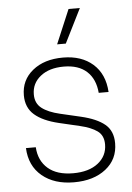

<svg xmlns="http://www.w3.org/2000/svg" viewBox="-53 -768 562 816"><g transform="rotate(-5 228.0 -360.0)"><path d="M230 8.3Q146 8.3 94 -34.9Q42 -78.1 38.6 -154.3H80.6Q84 -96.7 122.3 -63.5Q160.6 -30.3 229.5 -30.3Q296.9 -30.3 335.9 -61Q375 -91.8 375 -141.1Q375 -179.2 348.9 -198Q322.8 -216.8 274.9 -228L187.5 -248.5Q119.6 -264.6 84.5 -295.2Q49.3 -325.7 49.3 -378.4Q49.3 -443.4 98.9 -483.6Q148.4 -523.9 228.5 -523.9Q307.6 -523.9 356.2 -481Q404.8 -438 409.2 -361.3H367.2Q362.3 -420.4 326.9 -452.9Q291.5 -485.4 228.5 -485.4Q166.5 -485.4 129.2 -455.6Q91.8 -425.8 91.8 -378.4Q91.8 -340.3 118.7 -319.6Q145.5 -298.8 195.8 -287.1L283.7 -266.6Q350.1 -251 384 -222.9Q418 -194.8 418 -142.1Q418 -73.7 366 -32.7Q314 8.3 230 8.3ZM209 -582 270.5 -727.5H318.8L246.1 -582Z"/></g></svg>

Font: Inter Display ExtraLight
Style: Regular
Weight: 200
Designer: Rasmus Andersson
Foundry: rsms
Version: Version 4.000;git-a52131595